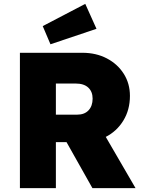

<svg xmlns="http://www.w3.org/2000/svg" viewBox="-20 -973 745 993"><path d="M83 0V-700H406Q477 -700 532.5 -671Q588 -642 620 -591.5Q652 -541 652 -477Q652 -405 618 -349.5Q584 -294 527 -265L681 0H458L324 -238H269V0ZM269 -380H379Q417 -380 438 -402.5Q459 -425 459 -463Q459 -499 436.5 -520Q414 -541 371 -541H269ZM241 -744 201 -838 421 -953 479 -824Z"/></svg>

Font: Lexend ExtraBold
Style: Regular
Weight: 800
Designer: Bonnie Shaver-Troup, Thomas Jockin
Foundry: Lexend
Version: Version 1.007; ttfautohint (v1.8.3)